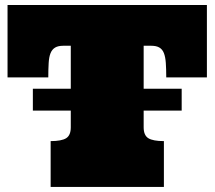

<svg xmlns="http://www.w3.org/2000/svg" viewBox="-20 -739 848 759"><path d="M797.9 -719.2V-433.1H637.2Q637.2 -465.8 635.5 -490Q633.8 -514.2 627.9 -529.1Q622.1 -543.9 610.1 -551Q598.1 -558.1 578.1 -558.1H547.9V-388.2H698.2V-301.8H547.9V-235.8Q547.9 -204.1 566.4 -192.6Q585 -181.2 627.9 -181.2V0H180.2V-181.2Q223.1 -181.2 241.5 -192.6Q259.8 -204.1 259.8 -235.8V-301.8H109.9V-388.2H259.8V-558.1H230Q210 -558.1 198 -551Q186 -543.9 179.9 -529.1Q173.8 -514.2 172.4 -490Q170.9 -465.8 170.9 -433.1H9.8V-719.2Z"/></svg>

Font: Ultra
Style: Regular
Weight: 400
Designer: Astigmatic (AOETI)
Foundry: Astigmatic (AOETI)
Version: Version 1.001